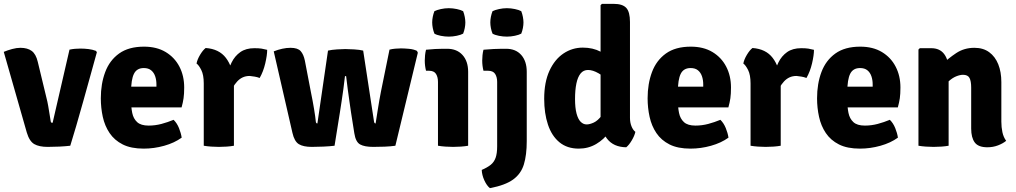

<svg xmlns="http://www.w3.org/2000/svg" viewBox="-24 -756 5272 996"><path d="M336.5 -498.5Q350.5 -501.5 364.8 -502.8Q379 -504 393 -504Q413.5 -504 434.8 -501.5Q456 -499 474 -492L478.5 -485Q463.5 -430.5 445.2 -364.8Q427 -299 408 -231.2Q389 -163.5 371.5 -103.2Q354 -43 340.5 0Q314.5 3 283.8 4.5Q253 6 223.5 6Q179 6 153.8 -8.5Q128.5 -23 115 -68.5L-4.5 -487Q16 -495.5 39.2 -501.8Q62.5 -508 81.5 -508Q118.5 -508 140.5 -491.8Q162.5 -475.5 172 -435L217 -248.5Q222 -229.5 226 -206.8Q230 -184 233.2 -163Q236.5 -142 239 -127Q240 -121 242.2 -120Q244.5 -119 249 -119Z M599 -199V-306.5H787.5V-318Q787.5 -341 781 -360.2Q774.5 -379.5 760.2 -391.2Q746 -403 722 -403Q685.5 -403 670.8 -373Q656 -343 656 -280.5V-233.5Q656 -199.5 662 -170Q668 -140.5 687.5 -122.5Q707 -104.5 747 -104.5Q781 -104.5 813.8 -113.2Q846.5 -122 876.5 -134.5Q894 -117.5 904.5 -91.5Q915 -65.5 918.5 -42Q880.5 -14.5 827.8 0.2Q775 15 721.5 15Q655.5 15 612.5 -6.8Q569.5 -28.5 544.5 -65.8Q519.5 -103 509.2 -149.8Q499 -196.5 499 -246Q499 -321.5 521.8 -382.2Q544.5 -443 594 -478.5Q643.5 -514 723 -514Q789 -514 835.5 -486Q882 -458 906.8 -410.2Q931.5 -362.5 931.5 -302Q931.5 -268.5 928.2 -246.2Q925 -224 918 -199Z M1362 -497.5Q1362 -470 1352 -427.2Q1342 -384.5 1323 -351.5Q1310 -356.5 1297.2 -358.5Q1284.5 -360.5 1271.5 -362Q1251.5 -362 1235.5 -354.8Q1219.5 -347.5 1206.5 -333.5Q1193.5 -319.5 1182 -299Q1170.5 -278.5 1160 -252L1142.5 -275.5Q1145 -317 1153 -357.8Q1161 -398.5 1177.5 -432Q1194 -465.5 1222.8 -485.8Q1251.5 -506 1295.5 -506Q1318.5 -506 1332.8 -503.8Q1347 -501.5 1362 -497.5ZM995.5 -426.5Q999.5 -447.5 1014 -471.8Q1028.5 -496 1043 -507Q1112.5 -502 1147.8 -455.8Q1183 -409.5 1189.5 -334.5V0Q1173 3 1152.5 4.5Q1132 6 1111.5 6Q1092 6 1071.2 4.5Q1050.5 3 1033 0V-323Q1033 -367.5 1020.2 -392.8Q1007.5 -418 995.5 -426.5Z M1396 -489.5Q1418.5 -498.5 1440.5 -503.2Q1462.5 -508 1483 -508Q1520.5 -508 1535.8 -490.8Q1551 -473.5 1557.5 -441.5L1588.5 -280Q1598.5 -231.5 1605.2 -190.5Q1612 -149.5 1614.5 -123.5Q1616 -115.5 1622.5 -115.5L1677.5 -493.5Q1696.5 -498 1725 -499.8Q1753.5 -501.5 1767.5 -501.5Q1783 -501.5 1812.8 -499.8Q1842.5 -498 1860 -493.5L1916.5 -123.5Q1918.5 -115.5 1924.5 -115.5Q1930 -149.5 1936.5 -191.5Q1943 -233.5 1952 -280L1996.5 -498.5Q2009.5 -502 2025.8 -503.5Q2042 -505 2056 -505Q2072 -505 2097.2 -502.8Q2122.5 -500.5 2139 -492L2143.5 -482.5L2027 0Q2003.5 3.5 1971.5 4.8Q1939.5 6 1912 6Q1867 6 1844 -6.8Q1821 -19.5 1814 -65L1797 -172.5Q1793.5 -197.5 1789 -228Q1784.5 -258.5 1780 -292.5Q1775.5 -326.5 1771.5 -361H1765.5Q1762 -327 1757.2 -293.5Q1752.5 -260 1748 -229.8Q1743.5 -199.5 1739.5 -174.5L1711.5 0Q1687 3 1654.2 4.5Q1621.5 6 1593.5 6Q1549.5 6 1526.2 -8.2Q1503 -22.5 1493 -67Z M2404.5 0Q2388 3 2367.2 4.5Q2346.5 6 2326.5 6Q2307 6 2286.2 4.5Q2265.5 3 2248 0V-331Q2248 -356 2237.8 -372.5Q2227.5 -389 2201 -389H2186Q2179.5 -414.5 2179.5 -442Q2179.5 -455 2181 -469.8Q2182.5 -484.5 2186 -498Q2209 -500.5 2233.2 -501.8Q2257.5 -503 2274 -503H2295.5Q2346 -503 2375.2 -470.8Q2404.5 -438.5 2404.5 -383.5ZM2218 -639.5Q2218 -653.5 2221 -668.8Q2224 -684 2229.5 -698Q2242.5 -704.5 2263.2 -709Q2284 -713.5 2304 -713.5Q2324.5 -713.5 2345.8 -709Q2367 -704.5 2378.5 -698Q2384 -684 2387 -668.2Q2390 -652.5 2390 -639.5Q2390 -626 2387 -610.5Q2384 -595 2378.5 -581.5Q2367 -575 2345.8 -570.5Q2324.5 -566 2304 -566Q2284 -566 2262.5 -570.2Q2241 -574.5 2229.5 -581.5Q2224 -595 2221 -610.5Q2218 -626 2218 -639.5Z M2708.5 -24Q2708.5 48.5 2693.5 97.2Q2678.5 146 2637.5 175.5Q2596.5 205 2517.5 220Q2501 207 2488.5 179.5Q2476 152 2475 125.5Q2504 113 2521.5 99Q2539 85 2547 62.5Q2555 40 2555 3V-331Q2555 -356 2544.5 -372.5Q2534 -389 2507.5 -389H2484Q2477.5 -414.5 2477.5 -442Q2477.5 -455 2479 -469.8Q2480.5 -484.5 2484 -498Q2510.5 -500.5 2537.2 -501.8Q2564 -503 2580 -503H2601.5Q2651.5 -503 2680 -470.8Q2708.5 -438.5 2708.5 -383.5ZM2519.5 -639.5Q2519.5 -653.5 2522.5 -668.8Q2525.5 -684 2531 -698Q2544 -704.5 2564.8 -709Q2585.5 -713.5 2605.5 -713.5Q2626 -713.5 2647.2 -709Q2668.5 -704.5 2680 -698Q2685.5 -684 2688.5 -668.2Q2691.5 -652.5 2691.5 -639.5Q2691.5 -626 2688.5 -610.5Q2685.5 -595 2680 -581.5Q2668.5 -575 2647.2 -570.5Q2626 -566 2605.5 -566Q2585.5 -566 2564 -570.2Q2542.5 -574.5 2531 -581.5Q2525.5 -595 2522.5 -610.5Q2519.5 -626 2519.5 -639.5Z M3244 -144.5Q3244 -120.5 3251.8 -101Q3259.5 -81.5 3272 -72Q3267.5 -51.5 3253.2 -27.5Q3239 -3.5 3224.5 8Q3158.5 7 3125 -36.5Q3091.5 -80 3091.5 -142.5V-729L3098.5 -736H3159.5Q3205.5 -736 3224.8 -715Q3244 -694 3244 -642ZM2799 -243.5Q2799 -329.5 2826.2 -388.8Q2853.5 -448 2899 -478.5Q2944.5 -509 2999.5 -509Q3051.5 -509 3091.8 -487.8Q3132 -466.5 3165 -446L3140 -335Q3111 -358.5 3081 -375.8Q3051 -393 3026.5 -393Q3002.5 -393 2987.8 -374.8Q2973 -356.5 2966 -322.8Q2959 -289 2959 -242.5Q2959 -196.5 2966.8 -167.2Q2974.5 -138 2988.2 -124.2Q3002 -110.5 3019 -110.5Q3035 -110.5 3056.2 -120.2Q3077.5 -130 3097.8 -157.2Q3118 -184.5 3131 -237L3166 -148.5Q3161.5 -108 3135.5 -70.5Q3109.5 -33 3068.8 -9Q3028 15 2978.5 15Q2918 15 2878 -18Q2838 -51 2818.5 -109.5Q2799 -168 2799 -243.5Z M3435.5 -199V-306.5H3624V-318Q3624 -341 3617.5 -360.2Q3611 -379.5 3596.8 -391.2Q3582.5 -403 3558.5 -403Q3522 -403 3507.2 -373Q3492.5 -343 3492.5 -280.5V-233.5Q3492.5 -199.5 3498.5 -170Q3504.5 -140.5 3524 -122.5Q3543.5 -104.5 3583.5 -104.5Q3617.5 -104.5 3650.2 -113.2Q3683 -122 3713 -134.5Q3730.5 -117.5 3741 -91.5Q3751.5 -65.5 3755 -42Q3717 -14.5 3664.2 0.2Q3611.5 15 3558 15Q3492 15 3449 -6.8Q3406 -28.5 3381 -65.8Q3356 -103 3345.8 -149.8Q3335.5 -196.5 3335.5 -246Q3335.5 -321.5 3358.2 -382.2Q3381 -443 3430.5 -478.5Q3480 -514 3559.5 -514Q3625.5 -514 3672 -486Q3718.5 -458 3743.2 -410.2Q3768 -362.5 3768 -302Q3768 -268.5 3764.8 -246.2Q3761.5 -224 3754.5 -199Z M4198.5 -497.5Q4198.5 -470 4188.5 -427.2Q4178.5 -384.5 4159.5 -351.5Q4146.5 -356.5 4133.8 -358.5Q4121 -360.5 4108 -362Q4088 -362 4072 -354.8Q4056 -347.5 4043 -333.5Q4030 -319.5 4018.5 -299Q4007 -278.5 3996.5 -252L3979 -275.5Q3981.5 -317 3989.5 -357.8Q3997.5 -398.5 4014 -432Q4030.5 -465.5 4059.2 -485.8Q4088 -506 4132 -506Q4155 -506 4169.2 -503.8Q4183.5 -501.5 4198.5 -497.5ZM3832 -426.5Q3836 -447.5 3850.5 -471.8Q3865 -496 3879.5 -507Q3949 -502 3984.2 -455.8Q4019.5 -409.5 4026 -334.5V0Q4009.5 3 3989 4.5Q3968.5 6 3948 6Q3928.5 6 3907.8 4.5Q3887 3 3869.5 0V-323Q3869.5 -367.5 3856.8 -392.8Q3844 -418 3832 -426.5Z M4314.5 -199V-306.5H4503V-318Q4503 -341 4496.5 -360.2Q4490 -379.5 4475.8 -391.2Q4461.5 -403 4437.5 -403Q4401 -403 4386.2 -373Q4371.5 -343 4371.5 -280.5V-233.5Q4371.5 -199.5 4377.5 -170Q4383.5 -140.5 4403 -122.5Q4422.5 -104.5 4462.5 -104.5Q4496.5 -104.5 4529.2 -113.2Q4562 -122 4592 -134.5Q4609.5 -117.5 4620 -91.5Q4630.5 -65.5 4634 -42Q4596 -14.5 4543.2 0.2Q4490.5 15 4437 15Q4371 15 4328 -6.8Q4285 -28.5 4260 -65.8Q4235 -103 4224.8 -149.8Q4214.5 -196.5 4214.5 -246Q4214.5 -321.5 4237.2 -382.2Q4260 -443 4309.5 -478.5Q4359 -514 4438.5 -514Q4504.5 -514 4551 -486Q4597.5 -458 4622.2 -410.2Q4647 -362.5 4647 -302Q4647 -268.5 4643.8 -246.2Q4640.5 -224 4633.5 -199Z M4806.5 -506Q4851.5 -506 4874.2 -475.2Q4897 -444.5 4897 -392.5V0Q4880.5 3 4859.8 4.5Q4839 6 4819 6Q4799.5 6 4778.8 4.5Q4758 3 4740.5 0V-499L4747.5 -506ZM5170.5 -125Q5170.5 -96 5176 -70.2Q5181.5 -44.5 5195.5 -25.5Q5178.5 -11.5 5153 -1.8Q5127.5 8 5098 8Q5051 8 5032.5 -17Q5014 -42 5014 -89V-301.5Q5014 -335.5 5005.2 -351.8Q4996.5 -368 4971.5 -368Q4956 -368 4935.8 -359.8Q4915.5 -351.5 4895.2 -332.5Q4875 -313.5 4859.5 -282V-419Q4895 -453 4936.2 -480.5Q4977.5 -508 5030.5 -508Q5076.5 -508 5107.5 -485.2Q5138.5 -462.5 5154.5 -422.5Q5170.5 -382.5 5170.5 -330Z"/></svg>

Font: Signika
Style: Bold
Weight: 700
Designer: Anna Giedry
Foundry: Anna Giedry
Version: Version 2.001